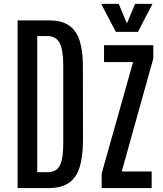

<svg xmlns="http://www.w3.org/2000/svg" viewBox="-20 -964 834 984"><path d="M70.3 0H228.5C271.5 0 305.9 -8.6 331.8 -25.9C357.7 -43.1 376.4 -70.1 387.9 -106.7C399.5 -143.3 405.3 -190.6 405.3 -248.5L404.8 -626C404.8 -674.5 399.7 -716.1 389.6 -751C379.6 -785.8 362 -812.6 336.9 -831.3C311.8 -850 276.9 -859.4 231.9 -859.4H70.3ZM170.9 -81.5V-779.3H222.7C251.6 -779.3 272.5 -767.7 285.2 -744.4C297.9 -721.1 304.2 -682.5 304.2 -628.4V-232.9C304.2 -191.6 301.2 -160 295.2 -138.2C289.1 -116.4 280.1 -101.5 268.1 -93.5C256 -85.5 240.9 -81.5 222.7 -81.5ZM501 0H757.3V-85.4H604L765.6 -663.6V-732.4H513.2V-646H662.1L501 -74.7ZM573.7 -800.8H687L761.7 -944.3H672.4L630.4 -844.2L588.4 -944.3H498.5Z"/></svg>

Font: Antonio
Style: Regular
Weight: 400
Designer: Vernon Adams
Foundry: Vernon Adams
Version: Version 1.002